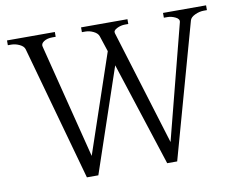

<svg xmlns="http://www.w3.org/2000/svg" viewBox="-77 -803 1131 909"><g transform="rotate(-10 488.5 -348.0)"><path d="M967 -700V-677H952Q931 -677 909.5 -667Q888 -657 884 -642L704 4H656L494 -495L325 4H270L90 -643Q86 -658 66 -667.5Q46 -677 26 -677H10V-700H240V-677H224Q199 -677 183 -666.5Q167 -656 171 -642L310 -92L471 -567L446 -643Q441 -658 421.5 -667.5Q402 -677 383 -677H366V-700H589V-677H573Q553 -677 534 -667.5Q515 -658 519 -645L689 -92L831 -643Q835 -658 815.5 -667.5Q796 -677 777 -677H760V-700Z"/></g></svg>

Font: Taviraj Light
Style: Regular
Weight: 300
Designer: Katatrad Team
Foundry: CadsonDemak
Version: Version 1.001